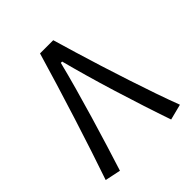

<svg xmlns="http://www.w3.org/2000/svg" viewBox="-191 -831 968 968"><g transform="rotate(-45 293.0 -346.5)"><path d="M339.8 -698.2Q355.5 -645 375.7 -577.4Q396 -509.8 419.4 -435.3Q442.9 -360.8 467.5 -285.9Q492.2 -210.9 516.1 -141.8Q540 -72.8 561.5 -16.6L477.5 4.9Q454.1 -62.5 428.7 -140.9Q403.3 -219.2 378.4 -299.8Q353.5 -380.4 332.3 -455.3Q311 -530.3 295.4 -590.3H286.1Q269.5 -523.9 247.6 -445.3Q225.6 -366.7 201.7 -285.6Q177.7 -204.6 154.5 -129.6Q131.3 -54.7 112.3 4.9L28.3 -12.7Q51.3 -79.6 79.1 -163.8Q106.9 -248 136.2 -340.6Q165.5 -433.1 193.6 -524.9Q221.7 -616.7 245.6 -698.2Z"/></g></svg>

Font: Cascadia Mono SemiLight
Style: Regular
Weight: 350
Monospace: yes
Designer: Aaron Bell
Foundry: Saja Typeworks
Version: Version 2404.023; ttfautohint (v1.8.4)